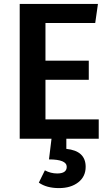

<svg xmlns="http://www.w3.org/2000/svg" viewBox="-20 -711 570 984"><path d="M486 0H320V52Q419 62 419 144Q419 194 381 223.5Q343 253 282 253Q219 253 179 225L210 162Q240 178 273 178Q322 178 322 144Q322 106 231 106L244 0H81V-691H482L468 -593H213V-400H435V-302H213V-99H486Z"/></svg>

Font: FiraGO Medium
Style: Regular
Weight: 500
Designer: bBox Type
Foundry: bBox Type GmbH
Version: Version 1.001;PS 001.001;hotconv 1.0.88;makeotf.lib2.5.64775